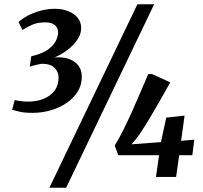

<svg xmlns="http://www.w3.org/2000/svg" viewBox="-20 -835 958 906"><path d="M134 -302.5Q93 -302.5 71.2 -308.2Q49.5 -314 37 -317L49.5 -363Q64 -359.5 80.2 -357.5Q96.5 -355.5 113 -355.5Q152 -355.5 184.5 -368.2Q217 -381 236.8 -406.5Q256.5 -432 256.5 -470Q256.5 -495.5 237 -515.2Q217.5 -535 175.5 -534Q167 -532.5 156.8 -530.2Q146.5 -528 137 -525.5Q127.5 -523 120.5 -520.5L127.5 -569.5Q174.5 -580 202 -598.2Q229.5 -616.5 241.8 -638.8Q254 -661 254 -682Q254.5 -703 239.2 -716.2Q224 -729.5 194 -729.5Q160 -729.5 135.8 -719.8Q111.5 -710 86 -693.5L67.5 -731Q83.5 -746.5 110.5 -760.8Q137.5 -775 170.8 -784.2Q204 -793.5 238.5 -793.5Q272.5 -793.5 300.8 -782.8Q329 -772 346 -751.5Q363 -731 363 -702Q363 -673.5 344.2 -646.5Q325.5 -619.5 296.2 -597.8Q267 -576 236 -563.5Q272.5 -567.5 302 -558Q331.5 -548.5 348.8 -527Q366 -505.5 366 -472.5Q366 -434.5 346.8 -403.2Q327.5 -372 294.8 -349.5Q262 -327 220.5 -314.8Q179 -302.5 134 -302.5ZM628.5 -815H707.5L292 51H213ZM716 0 730.5 -102.5H538L521.5 -148.5Q542.5 -182 564.2 -226.2Q586 -270.5 607 -317.5Q628 -364.5 646.5 -408.2Q665 -452 679.5 -485.5H697.5L783.5 -446.5Q772.5 -427 758 -401Q743.5 -375 727.2 -347Q711 -319 694.8 -291.5Q678.5 -264 664.2 -241Q650 -218 639.5 -203Q631.5 -191.5 621.8 -179Q612 -166.5 600.5 -154L739.5 -164.5L764.5 -280L851 -289.5L834.5 -170.5L897 -176L887.5 -102.5H825.5L811 0Z"/></svg>

Font: Merriweather 24pt SemiCondensed
Style: Bold Italic
Weight: 700
Width: 4
Italic angle: -7.8°
Designer: Eben Sorkin
Foundry: Eben Sorkin
Version: Version 2.101